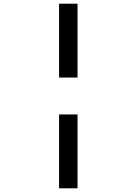

<svg xmlns="http://www.w3.org/2000/svg" viewBox="-20 -820 740 1040"><path d="M400 -400V-800H300V-400ZM300 200H400V-200H300Z"/></svg>

Font: FT88 Gothique
Style: Regular
Weight: 400
Designer: Ange Degheest & Oriane Charvieux
Foundry: Velvetyne Type Foundry
Version: Version 1.000;FEAKit 1.0